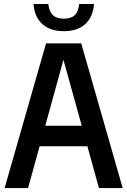

<svg xmlns="http://www.w3.org/2000/svg" viewBox="-20 -962 652 982"><path d="M3.5 0 215.5 -740H395.5L607.5 0H486L427 -214H182.5L123.5 0ZM211.5 -319H398L304.5 -656ZM306.5 -802.5Q238 -802.5 197.5 -838Q157 -873.5 151 -941.5H227Q232 -901 251 -883.8Q270 -866.5 306.5 -866.5Q343 -866.5 361.8 -883.8Q380.5 -901 385 -941.5H461Q455 -873 415 -837.8Q375 -802.5 306.5 -802.5Z"/></svg>

Font: Encode Sans Cnd SmBold
Style: Regular
Weight: 600
Width: 3
Designer: Multiple Designers
Foundry: Impallari Type
Version: Version 3.002; ttfautohint (v1.8.3) -l 8 -r 50 -G 200 -x 14 